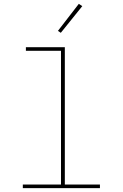

<svg xmlns="http://www.w3.org/2000/svg" viewBox="-20 -981 640 1001"><path d="M99 0V-19H298V-716H115V-735H318V-19H501V0ZM297 -810 282 -820 391 -961 409 -949Z"/></svg>

Font: Iosevka Curly Slab ThEx
Style: Regular
Weight: 100
Width: 7
Monospace: yes
Designer: Belleve Invis
Foundry: Belleve Invis
Version: Version 11.1.0; ttfautohint (v1.8.3)